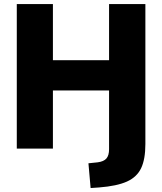

<svg xmlns="http://www.w3.org/2000/svg" viewBox="-20 -739 807 955"><path d="M419.9 73.2 465.8 68.4Q496.1 64.5 509.3 49.3Q522.5 34.2 522.5 2.9V-289.1H243.2V0H63.5V-718.8H243.2V-439.5H522.5V-718.8H703.1V-22.5Q703.1 52.7 682.1 97.2Q661.1 141.6 611.3 164.1Q561.5 186.5 472.7 193.4L430.7 196.3Z"/></svg>

Font: Min Sans Black
Style: Regular
Weight: 900
Designer: Jinseong-Kim, NotoSansCJK, Nunito
Foundry: Jinseong-Kim
Version: Version 1.000